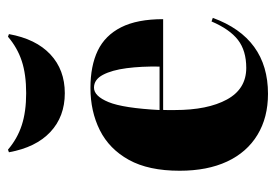

<svg xmlns="http://www.w3.org/2000/svg" viewBox="-124 -550 686 477"><g transform="rotate(-90 218.5 -312.0)"><path d="M223.4 11.3Q164.5 11.3 121.4 -14.9Q78.2 -41.1 55.2 -90.3Q32.3 -139.5 32.3 -208.1Q32.3 -285.5 59.3 -334.3Q86.3 -383.1 133.1 -406.5Q179.8 -429.8 237.9 -429.8Q292.7 -429.8 330.6 -411.7Q368.5 -393.5 388.7 -353.6Q408.9 -313.7 408.9 -249.2H139.5L137.9 -258.1H291.1Q291.9 -303.2 287.1 -339.9Q282.3 -376.6 270.6 -398.8Q258.9 -421 238.7 -421Q217.7 -421 202.8 -384.7Q187.9 -348.4 183.1 -257.3L183.9 -255.6Q183.1 -247.6 183.1 -238.7Q183.1 -229.8 183.1 -220.2Q183.1 -138.7 209.3 -90.7Q235.5 -42.7 287.9 -42.7Q330.6 -42.7 357.3 -63.3Q383.9 -83.9 403.2 -129L412.1 -125.8Q387.1 -57.3 339.9 -23Q292.7 11.3 223.4 11.3ZM225 -493.5Q166.9 -493.5 128.6 -529.4Q90.3 -565.3 78.2 -632.3L84.7 -634.7Q112.1 -611.3 145.6 -600.4Q179 -589.5 225 -589.5Q271.8 -589.5 304.8 -600.4Q337.9 -611.3 365.3 -634.7L371.8 -632.3Q359.7 -565.3 321.4 -529.4Q283.1 -493.5 225 -493.5Z"/></g></svg>

Font: Playfair 144pt SemiCondensed Black
Style: Regular
Weight: 900
Width: 4
Designer: Claus Eggers Sørensen
Foundry: Claus Eggers Sørensen
Version: Version 2.203